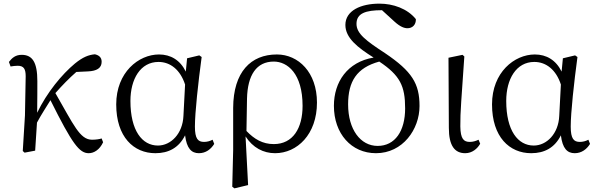

<svg xmlns="http://www.w3.org/2000/svg" viewBox="-20 -827 3278 1054"><path d="M538 -67C526 -63 507 -60 485 -60C418 -60 384 -143 284 -316C322 -359 359 -397 399 -432L462 -435C511 -437 538 -453 538 -488C538 -513 522 -524 501 -529C467 -526 435 -514 391 -478C320 -419 238 -320 184 -208C185 -259 185 -367 185 -382C185 -485 158 -526 99 -526C65 -526 46 -509 29 -487L38 -462C51 -464 64 -466 77 -466C111 -466 121 -448 121 -408L117 -193L105 2L115 11L173 0C176 -49 180 -102 183 -154C210 -204 232 -236 257 -277C377 -36 416 14 467 14C496 14 527 -5 546 -46Z M987 -191C983 -93 918 -28 847 -28C760 -28 696 -110 696 -273C696 -393 751 -487 850 -487C916 -487 970 -443 996 -363ZM1147 -60C1132 -52 1116 -48 1100 -48C1067 -48 1050 -65 1050 -132C1050 -209 1068 -373 1087 -514L1074 -523L1007 -507L1000 -434C969 -497 917 -528 853 -528C741 -528 618 -430 618 -254C618 -75 714 14 833 14C906 14 962 -16 996 -84C1005 -12 1031 14 1072 14C1110 14 1138 -8 1156 -37Z M1336 -286C1339 -415 1388 -489 1483 -489C1558 -489 1641 -423 1641 -246C1641 -123 1588 -36 1483 -36C1422 -36 1376 -63 1333 -108ZM1260 -4 1255 198 1267 207 1342 189 1328 -78C1368 -16 1426 14 1490 14C1611 14 1720 -89 1720 -264C1720 -430 1618 -528 1500 -528C1357 -528 1261 -432 1260 -235Z M2053 -26C1959 -26 1891 -116 1891 -254C1891 -380 1938 -455 2062 -489C2176 -413 2204 -355 2204 -232C2204 -108 2149 -26 2053 -26ZM2146 -708C2178 -679 2200 -672 2217 -672C2244 -672 2264 -691 2263 -722C2216 -780 2138 -807 2063 -807C1961 -807 1876 -769 1876 -690C1876 -619 1943 -566 2031 -511C1887 -487 1813 -377 1813 -246C1813 -93 1909 14 2044 14C2191 14 2283 -117 2283 -245C2283 -368 2242 -435 2094 -535C1990 -603 1937 -642 1937 -696C1937 -754 1987 -771 2077 -771Z M2534 14C2572 14 2601 -11 2616 -38L2607 -60C2592 -53 2577 -48 2559 -48C2526 -48 2508 -64 2507 -133C2506 -211 2514 -293 2529 -517L2519 -526L2442 -510L2444 -125C2444 -27 2476 14 2534 14Z M3050 -191C3046 -93 2981 -28 2910 -28C2823 -28 2759 -110 2759 -273C2759 -393 2814 -487 2913 -487C2979 -487 3033 -443 3059 -363ZM3210 -60C3195 -52 3179 -48 3163 -48C3130 -48 3113 -65 3113 -132C3113 -209 3131 -373 3150 -514L3137 -523L3070 -507L3063 -434C3032 -497 2980 -528 2916 -528C2804 -528 2681 -430 2681 -254C2681 -75 2777 14 2896 14C2969 14 3025 -16 3059 -84C3068 -12 3094 14 3135 14C3173 14 3201 -8 3219 -37Z"/></svg>

Font: Shippori Mincho
Style: Regular
Weight: 400
Designer: Bonji Tadano  Ryoko NISHIZUKA  (kana & ideographs); Frank Grießhammer (Latin, Greek & Cyrillic); Wenlong ZHANG  (bopomof
Foundry: Adobe Systems Incorporated
Version: Version 1.003;PS 1.001;hotconv 16.6.54;makeotf.lib2.5.65590